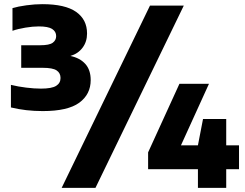

<svg xmlns="http://www.w3.org/2000/svg" viewBox="-20 -835 1180 923"><path d="M185.5 -301Q104 -301 32.5 -318.5V-427Q67.5 -418.5 105.8 -413.8Q144 -409 177 -409Q228.5 -409 249.8 -422.2Q271 -435.5 271 -460Q271 -484 252.2 -496.5Q233.5 -509 186 -509H82V-617.5H174Q217 -617.5 233.5 -629.5Q250 -641.5 250 -661.5Q250 -683 231 -695.5Q212 -708 166.5 -708Q137.5 -708 102.5 -702.2Q67.5 -696.5 40 -687V-796Q66.5 -804 106.8 -809.5Q147 -815 183.5 -815Q293 -815 345.8 -778Q398.5 -741 398.5 -674Q398.5 -634.5 377 -605.8Q355.5 -577 318.5 -566Q364 -556.5 390 -527.8Q416 -499 416 -450Q416 -381.5 361 -341.2Q306 -301 185.5 -301ZM276.5 68 701 -808H863.5L439 68ZM692 -21.5V-102.5L842.5 -432H984.5L850 -136.5H931.5L956 -263H1067.5V-136.5H1129V-21.5H1067.5V68H931.5V-21.5Z"/></svg>

Font: Encode Sans SmExp XBd
Style: Regular
Weight: 800
Width: 6
Designer: Multiple Designers
Foundry: Impallari Type
Version: Version 3.002; ttfautohint (v1.8.3) -l 8 -r 50 -G 200 -x 14 